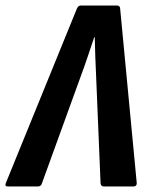

<svg xmlns="http://www.w3.org/2000/svg" viewBox="-48 -675 542 695"><path d="M-19 0Q-32 0 -27 -12L230 -643Q235 -655 244 -655H375Q387 -655 387 -643L447 -12Q447 -6 444 -3Q441 0 435 0H328Q317 0 316 -12L300 -398Q298 -434 297 -469Q296 -504 295 -540H293Q281 -504 269 -468.5Q257 -433 244 -398L104 -12Q101 0 89 0Z"/></svg>

Font: Sofia Sans Condensed ExtraBold
Style: Italic
Weight: 800
Italic angle: -9°
Version: Version 4.100